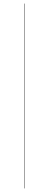

<svg xmlns="http://www.w3.org/2000/svg" viewBox="-20 -800 270 1070"><path d="M114 -780V250H116V-780Z"/></svg>

Font: Bodoni* 96pt
Style: Bold
Weight: 700
Version: Version 2.3